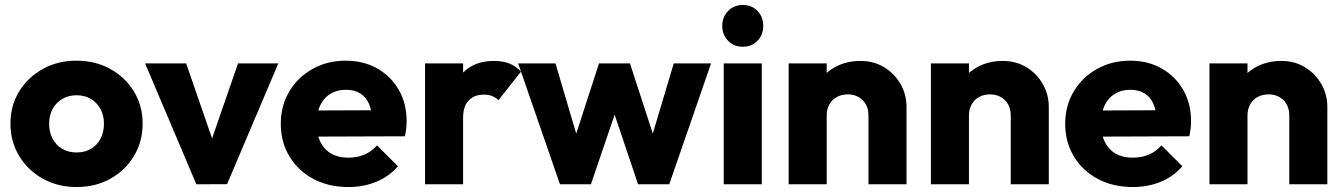

<svg xmlns="http://www.w3.org/2000/svg" viewBox="-20 -741 5401 772"><path d="M288 11Q212.5 11 152.2 -22.5Q92 -56 57 -114Q22 -172 22 -244Q22 -316 56.8 -373Q91.5 -430 151.8 -463.5Q212 -497 287.5 -497Q363.5 -497 423.5 -463.8Q483.5 -430.5 518.5 -373.2Q553.5 -316 553.5 -244Q553.5 -172 518.8 -114Q484 -56 424 -22.5Q364 11 288 11ZM287.5 -128Q320.5 -128 345.5 -142.5Q370.5 -157 384.2 -183.2Q398 -209.5 398 -243.5Q398 -277.5 383.8 -303.2Q369.5 -329 345 -343.5Q320.5 -358 287.5 -358Q255.5 -358 230.5 -343.2Q205.5 -328.5 191.5 -302.8Q177.5 -277 177.5 -243Q177.5 -209.5 191.5 -183.2Q205.5 -157 230.5 -142.5Q255.5 -128 287.5 -128Z M769.5 0 563.5 -486H728.5L868.5 -81H797L937 -486H1099L893 -0.5Z M1380.5 11Q1301.5 11 1240.2 -21.5Q1179 -54 1144 -111.8Q1109 -169.5 1109 -243Q1109 -316 1143.2 -373.2Q1177.5 -430.5 1236.8 -463.8Q1296 -497 1369.5 -497Q1441.5 -497 1496.8 -465.8Q1552 -434.5 1583.5 -379.5Q1615 -324.5 1615 -254Q1615 -240.5 1613.5 -226Q1612 -211.5 1608 -193L1189 -191.5V-296.5L1543 -298L1477 -253.5Q1476 -295.5 1463.8 -323.2Q1451.5 -351 1428.2 -365.5Q1405 -380 1370.5 -380Q1334.5 -380 1308 -363.5Q1281.5 -347 1267.2 -316.8Q1253 -286.5 1253 -244Q1253 -201 1268.2 -170.2Q1283.5 -139.5 1312 -123.2Q1340.5 -107 1380 -107Q1416 -107 1445 -119.2Q1474 -131.5 1496 -156.5L1580 -72.5Q1544 -31 1493 -10Q1442 11 1380.5 11Z M1689 0V-486H1842V0ZM1842 -266.5 1777.5 -316.5Q1796.5 -402 1842 -449Q1887.5 -496 1966.5 -496Q2001.5 -496 2028.2 -485.5Q2055 -475 2075 -453L1984 -338Q1974 -349 1959.2 -354.8Q1944.4 -360.5 1925 -360.5Q1887 -360.5 1864.5 -337.1Q1842 -313.8 1842 -266.5Z M2231.5 0 2063.5 -486H2213.5L2318 -132.5L2273.5 -131.5L2388.5 -486H2513L2628.5 -131.5L2583.5 -132.5L2689 -486H2839L2671 0H2545.5L2432.5 -336H2470.5L2356 0Z M2890 0V-486H3043V0ZM2966.5 -553Q2931 -553 2907.5 -577.2Q2884 -601.5 2884 -637Q2884 -672.5 2907.5 -696.8Q2931 -721 2966.5 -721Q3003 -721 3026 -696.8Q3049 -672.5 3049 -637Q3049 -601.5 3026 -577.2Q3003 -553 2966.5 -553Z M3472 0V-276.5Q3472 -315 3448.5 -338.2Q3425 -361.5 3388.6 -361.5Q3363.9 -361.5 3344.7 -351Q3325.5 -340.5 3314.8 -321.2Q3304 -302 3304 -276.5L3244.5 -305.5Q3244.5 -363 3269.8 -405.8Q3295 -448.5 3339.4 -472.2Q3383.9 -496 3440.2 -496Q3493.5 -496 3535.2 -470.5Q3577 -445 3601 -403Q3625 -361 3625 -311V0ZM3151 0V-486H3304V0Z M4044 0V-276.5Q4044 -315 4020.5 -338.2Q3997 -361.5 3960.6 -361.5Q3935.9 -361.5 3916.7 -351Q3897.5 -340.5 3886.8 -321.2Q3876 -302 3876 -276.5L3816.5 -305.5Q3816.5 -363 3841.8 -405.8Q3867 -448.5 3911.4 -472.2Q3955.9 -496 4012.2 -496Q4065.5 -496 4107.2 -470.5Q4149 -445 4173 -403Q4197 -361 4197 -311V0ZM3723 0V-486H3876V0Z M4534.5 11Q4455.5 11 4394.2 -21.5Q4333 -54 4298 -111.8Q4263 -169.5 4263 -243Q4263 -316 4297.2 -373.2Q4331.5 -430.5 4390.8 -463.8Q4450 -497 4523.5 -497Q4595.5 -497 4650.8 -465.8Q4706 -434.5 4737.5 -379.5Q4769 -324.5 4769 -254Q4769 -240.5 4767.5 -226Q4766 -211.5 4762 -193L4343 -191.5V-296.5L4697 -298L4631 -253.5Q4630 -295.5 4617.8 -323.2Q4605.5 -351 4582.2 -365.5Q4559 -380 4524.5 -380Q4488.5 -380 4462 -363.5Q4435.5 -347 4421.2 -316.8Q4407 -286.5 4407 -244Q4407 -201 4422.2 -170.2Q4437.5 -139.5 4466 -123.2Q4494.5 -107 4534 -107Q4570 -107 4599 -119.2Q4628 -131.5 4650 -156.5L4734 -72.5Q4698 -31 4647 -10Q4596 11 4534.5 11Z M5164 0V-276.5Q5164 -315 5140.5 -338.2Q5117 -361.5 5080.6 -361.5Q5055.9 -361.5 5036.7 -351Q5017.5 -340.5 5006.8 -321.2Q4996 -302 4996 -276.5L4936.5 -305.5Q4936.5 -363 4961.8 -405.8Q4987 -448.5 5031.4 -472.2Q5075.9 -496 5132.2 -496Q5185.5 -496 5227.2 -470.5Q5269 -445 5293 -403Q5317 -361 5317 -311V0ZM4843 0V-486H4996V0Z"/></svg>

Font: Marine Company Thin
Style: Regular
Weight: 100
Designer: Rodrigo Fuenzalida
Foundry: fragTYPE
Version: Version 1.000